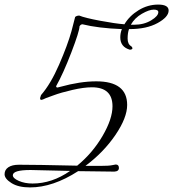

<svg xmlns="http://www.w3.org/2000/svg" viewBox="-100 -788 756 838"><path d="M591 -735Q591 -746 571 -746Q551 -746 519.5 -728Q488 -710 471 -680H485Q528 -680 559.5 -699Q591 -718 591 -735ZM206 -42 33 -46Q-44 -46 -44 -23Q-44 -10 -18 1.5Q8 13 42 13Q127 13 206 -42ZM260 -682Q252 -682 247 -673Q247 -652 211.5 -559.5Q176 -467 145 -412Q145 -406 151 -406L163 -409Q250 -433 320 -433Q455 -433 455 -330Q455 -274 403.5 -198.5Q352 -123 273 -64H340Q375 -64 389 -67Q403 -70 405 -70Q419 -70 419 -55Q419 -40 399 -39Q391 -39 241 -41Q131 30 31 30Q-20 30 -50 11Q-80 -8 -80 -27.5Q-80 -47 -63.5 -58Q-47 -69 -17 -69Q58 -69 232 -65H237Q304 -120 347.5 -194.5Q391 -269 391 -324Q391 -407 301 -407Q266 -407 216 -395.5Q166 -384 134 -372L101 -360Q85 -352 80 -352Q75 -352 75 -360L79 -373Q121 -421 158 -506Q195 -591 212 -652L228 -714Q235 -720 246 -720Q270 -710 336.5 -697.5Q403 -685 443 -682Q465 -719 505 -743.5Q545 -768 590.5 -768Q636 -768 636 -742Q636 -714 588 -687.5Q540 -661 465 -661H463Q457 -644 457 -619.5Q457 -595 473 -586Q478 -582 478 -577Q478 -572 467 -571Q425 -583 425 -625Q425 -644 432 -661Q328 -665 260 -682Z"/></svg>

Font: Mrs Saint Delafield
Style: Regular
Weight: 400
Designer: Alejandro Paul
Foundry: Alejandro Paul
Version: Version 1.000